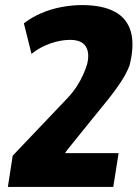

<svg xmlns="http://www.w3.org/2000/svg" viewBox="-20 -736 542 756"><path d="M11 0 30 -123 247 -351Q269 -375 283 -397Q297 -419 307 -441Q317 -463 323 -483Q334 -528 317.5 -553.5Q301 -579 256 -579Q219 -579 178.5 -565Q138 -551 104 -524L74 -644Q103 -667 141 -683.5Q179 -700 221 -708Q263 -716 302 -716Q384 -716 432.5 -689.5Q481 -663 495.5 -610Q510 -557 490 -478Q478 -447 456.5 -414Q435 -381 406.5 -345.5Q378 -310 346 -271L245 -146L236 -133H447L426 0Z"/></svg>

Font: Nunito Sans 7pt Condensed Black
Style: Italic
Weight: 900
Width: 3
Italic angle: -9°
Designer: Vernon Adams
Foundry: Vernon Adams
Version: Version 3.101;gftools[0.9.27]